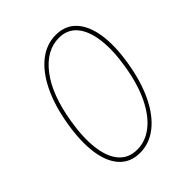

<svg xmlns="http://www.w3.org/2000/svg" viewBox="-206 -864 1002 1002"><g transform="rotate(-45 295.0 -363.5)"><path d="M247.6 9.8Q178.7 9.8 136.2 -35.2Q93.8 -80.1 81.1 -163.6Q68.4 -247.1 87.4 -363.3Q106.4 -479 147 -562.7Q187.5 -646.5 244.9 -691.9Q302.2 -737.3 371.6 -737.3Q440.9 -737.3 483.4 -692.1Q525.9 -647 539.1 -563.2Q552.2 -479.5 532.7 -363.3Q513.7 -248 472.9 -164.3Q432.1 -80.6 374.5 -35.4Q316.9 9.8 247.6 9.8ZM249.5 -12.7Q310.1 -12.7 362.5 -53.5Q415 -94.2 453.4 -172.6Q491.7 -251 510.3 -363.3Q527.8 -469.7 517.8 -548.6Q507.8 -627.4 471.2 -671.1Q434.6 -714.8 371.6 -714.8Q279.3 -714.4 208.5 -623Q137.7 -531.7 109.9 -363.3Q92.3 -256.8 102.1 -178Q111.8 -99.1 148.9 -55.9Q186 -12.7 249.5 -12.7Z"/></g></svg>

Font: Inter Tight Thin
Style: Italic
Weight: 250
Italic angle: -9.39999°
Designer: Rasmus Andersson
Foundry: rsms
Version: Version 3.004